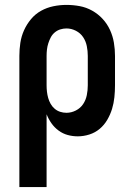

<svg xmlns="http://www.w3.org/2000/svg" viewBox="-20 -548 540 783"><path d="M59 215V-320Q59 -347 63 -373.5Q67 -400 78 -424.5Q89 -449 106.5 -470Q124 -491 147.5 -504Q171 -517 197.5 -522.5Q224 -528 251 -528Q278 -528 305 -523Q332 -518 356 -504.5Q380 -491 398.5 -471Q417 -451 428.5 -426Q440 -401 444.5 -374Q449 -347 449 -320V-200Q449 -176 446.5 -151.5Q444 -127 437 -104Q430 -81 417.5 -59.5Q405 -38 386.5 -22.5Q368 -7 344.5 0.5Q321 8 297 8Q276 8 256 2.5Q236 -3 219 -15.5Q202 -28 190 -45Q178 -62 170 -82V215ZM251 -88Q271 -88 289.5 -97.5Q308 -107 319 -123.5Q330 -140 334 -160Q338 -180 338 -200V-320Q338 -340 334 -360Q330 -380 319 -396.5Q308 -413 289.5 -422.5Q271 -432 251 -432Q238 -432 225.5 -428Q213 -424 203 -415.5Q193 -407 187 -395.5Q181 -384 177 -371.5Q173 -359 171.5 -346Q170 -333 170 -320V-200Q170 -187 171.5 -174Q173 -161 176.5 -148.5Q180 -136 186.5 -124.5Q193 -113 203 -104.5Q213 -96 225.5 -92Q238 -88 251 -88Z"/></svg>

Font: Iosevka Web
Style: Bold
Weight: 700
Monospace: yes
Designer: Belleve Invis
Foundry: Belleve Invis
Version: Version 28.0.3; ttfautohint (v1.8.3)